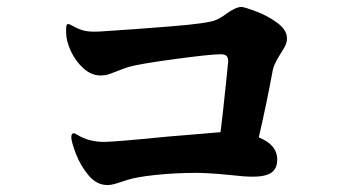

<svg xmlns="http://www.w3.org/2000/svg" viewBox="-20 -630 1040 552"><path d="M777 -171Q777 -145 760 -133.5Q743 -122 707 -122Q682 -122 640 -127Q580 -133 543 -133Q484 -133 427 -127Q370 -121 344 -112Q329 -107 314.5 -102.5Q300 -98 289 -98Q258 -98 234.5 -126Q211 -154 198 -188.5Q185 -223 185 -235Q185 -247 192 -247Q195 -247 203 -242Q236 -222 279 -222Q307 -222 459 -237Q496 -240 537 -243.5Q578 -247 614 -250L621 -309Q636 -448 636 -454Q636 -465 631 -469.5Q626 -474 614 -474Q585 -474 481.5 -460Q378 -446 348 -437Q325 -429 313 -424Q310 -423 297 -418Q284 -413 269 -413Q243 -413 220 -433.5Q197 -454 183.5 -483.5Q170 -513 170 -538Q170 -551 171 -556Q172 -561 176 -561Q179 -561 190 -555Q206 -546 219.5 -542.5Q233 -539 250 -539Q266 -539 276 -540Q356 -545 469 -554Q582 -563 602 -573Q616 -579 633 -592Q643 -599 654 -604.5Q665 -610 674 -610Q682 -610 715.5 -597.5Q749 -585 777 -564.5Q805 -544 805 -520Q805 -509 800.5 -499.5Q796 -490 785 -473Q778 -462 772 -450Q766 -438 764 -427Q746 -330 724 -235Q777 -214 777 -171Z"/></svg>

Font: Shippori Antique
Style: Regular
Weight: 400
Designer: FONTDASU
Foundry: FONTDASU / Google Inc. / but / Adobe
Version: Version 2.001